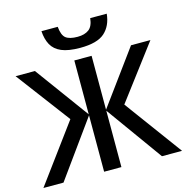

<svg xmlns="http://www.w3.org/2000/svg" viewBox="-131 -1066 1154 1190"><g transform="rotate(-15 446.0 -471.0)"><path d="M272.9 -369.1 13.7 -713.9H137.7L390.6 -368.2V-713.9H501.5V-368.2L754.4 -713.9H878.9L619.1 -369.6L890.6 0H761.7L501.5 -361.8V0H390.6V-361.8L129.9 0H1ZM659.7 -941.9Q652.3 -865.7 604.7 -822.8Q557.1 -779.8 447.3 -779.8Q371.1 -779.8 327.4 -798.6Q283.7 -817.4 263.9 -853.5Q244.1 -889.6 240.7 -941.9H345.2Q350.1 -887.2 373.5 -868.7Q397 -850.1 449.2 -850.1Q494.1 -850.1 521.2 -870.1Q548.3 -890.1 553.7 -941.9Z"/></g></svg>

Font: Open Sans SemiBold
Style: Regular
Weight: 600
Designer: Monotype Design Team
Foundry: Monotype Imaging Inc.
Version: Version 3.003; ttfautohint (v1.8.4)